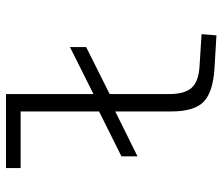

<svg xmlns="http://www.w3.org/2000/svg" viewBox="-72 -678 757 654"><g transform="rotate(-90 307.0 -351.5)"><path d="M101.1 -262.2V-316.9L253.9 -393.1V-660.2H61V-710H313V-412.1L473.1 -492.2V-437L313 -356.9V-155.8Q313 -100.6 335 -77.1Q356.9 -53.7 408.2 -50.8L517.1 -43.9L513.2 6.8L398.9 0Q318.4 -5.4 286.1 -37.6Q253.9 -69.8 253.9 -147V-337.9Z"/></g></svg>

Font: IntelOne Mono Light
Style: Regular
Weight: 300
Designer: Fred Shallcrass
Foundry: Frere-Jones Type LLC
Version: Version 1.200;hotconv 1.1.0;makeotfexe 2.6.0;FJTRelease1.2